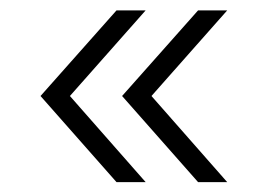

<svg xmlns="http://www.w3.org/2000/svg" viewBox="-20 -490 519 379"><path d="M210 -130.5 60 -300.5 210 -469.5H267.5L118 -300.5L267.5 -130.5ZM371 -130.5 221 -300.5 371 -469.5H428.5L279 -300.5L428.5 -130.5Z"/></svg>

Font: Urbanist ExtraLight
Style: Regular
Weight: 200
Designer: Corey Hu
Foundry: Corey Hu
Version: Version 1.330; ttfautohint (v1.8.4.7-5d5b)